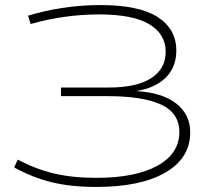

<svg xmlns="http://www.w3.org/2000/svg" viewBox="-20 -730 845 759"><path d="M36 -68 50 -99Q120 -62 192.5 -44.5Q265 -27 360 -27Q516 -27 602.5 -75Q689 -123 689 -208Q689 -283 617 -316.5Q545 -350 402 -350H221V-384H410Q520 -384 577.5 -421Q635 -458 635 -525Q635 -595 570.5 -634Q506 -673 371 -673Q302 -673 232.5 -663Q163 -653 101 -635L91 -668Q152 -687 226 -698.5Q300 -710 376 -710Q530 -710 603.5 -662.5Q677 -615 677 -530Q677 -465 635.5 -423.5Q594 -382 518 -370Q622 -364 677 -320.5Q732 -277 732 -207Q732 -105 634 -48Q536 9 361 9Q260 9 184.5 -9.5Q109 -28 36 -68Z"/></svg>

Font: Georama Extended ExtraLight
Style: Regular
Weight: 200
Width: 7
Designer: Jean-Baptiste Levee
Foundry: Production Type
Version: Version 1.000